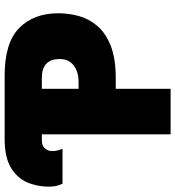

<svg xmlns="http://www.w3.org/2000/svg" viewBox="16 -770 754 826"><g transform="rotate(-90 393.0 -357.0)"><path d="M228 0V-554H202Q179 -554 167.5 -540.5Q156 -527 156 -510Q156 -493 159.5 -483Q163 -473 166 -465H16Q12 -472 7.5 -487Q3 -502 3 -524Q3 -575 22 -618Q41 -661 85.5 -687.5Q130 -714 208 -714H480Q623 -714 686 -651Q749 -588 749 -483Q749 -440 737.5 -396.5Q726 -353 695.5 -316.5Q665 -280 610 -258Q555 -236 469 -236H424V0ZM453 -396Q497 -396 524.5 -417Q552 -438 552 -477Q552 -554 471 -554H424V-396Z"/></g></svg>

Font: Noto Sans Black
Style: Regular
Weight: 900
Designer: Monotype Design Team
Foundry: Monotype Imaging Inc.
Version: Version 2.007